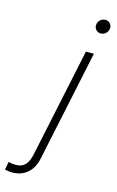

<svg xmlns="http://www.w3.org/2000/svg" viewBox="-261 -731 606 998"><g transform="rotate(15 42.0 -232.0)"><path d="M170 -603Q156 -603 146 -613Q136 -623 136 -637Q136 -649 141.5 -658Q147 -667 156.5 -672.5Q166 -678 177 -678Q191 -678 201 -668Q211 -658 211 -644Q211 -633 205.5 -623.5Q200 -614 190.5 -608.5Q181 -603 170 -603ZM-87 214Q-97 214 -107 212.5Q-117 211 -127 209L-118 165Q-109 169 -99 170Q-89 171 -79 171Q-47 171 -29 152Q-11 133 -3 95L121 -492H164L38 105Q28 156 -5 185Q-38 214 -87 214Z"/></g></svg>

Font: Red Hat Display VF
Style: Italic
Weight: 300
Italic angle: -12°
Designer: Pentagram, MCKL
Foundry: Pentagram, MCKL
Version: Version 1.023